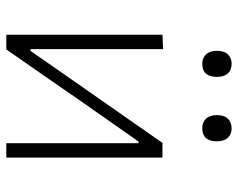

<svg xmlns="http://www.w3.org/2000/svg" viewBox="-93 -661 754 608"><g transform="rotate(90 284.0 -357.0)"><path d="M90 0V-494.5L135.5 -496.5V-76.5H141L268.5 -259.5Q309.5 -318 351 -377.5Q392 -436.5 432.5 -494.5H479V0H433.5V-418.5H428L301 -237Q260 -177.5 219 -118.5Q177.5 -59 136.5 0ZM385.5 -620.5Q367.5 -620.5 356 -632.2Q344.5 -644 344.5 -666.5Q344.5 -690.5 356.2 -702Q368 -713.5 386.5 -713.5Q405 -713.5 416.2 -701.5Q427.5 -689.5 427.5 -666.5Q427.5 -620.5 385.5 -620.5ZM181.5 -620.5Q164 -620.5 152.5 -632.2Q141 -644 141 -666.5Q141 -690.5 152.5 -702Q164 -713.5 182.5 -713.5Q201.5 -713.5 212.5 -701.5Q223.5 -689.5 223.5 -666.5Q223.5 -620.5 181.5 -620.5Z"/></g></svg>

Font: Heraclito ExtraLight
Style: Regular
Weight: 200
Designer: Kostas Bartsokas (font) & Cristiano Sobral (main changes)
Foundry: Kostas Bartsokas (font) & Cristiano Sobral (main changes)
Version: Version 1.00;July 8, 2020;FontCreator 13.0.0.2655 64-bit